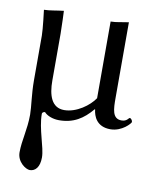

<svg xmlns="http://www.w3.org/2000/svg" viewBox="-78 -499 642 794"><g transform="rotate(10 243.0 -102.5)"><path d="M322 -60H324C327 -32 342 10 400 10C449 10 483 -30 483 -35C483 -42 476 -50 472 -50C466.2 -50 463.2 -34 439 -34C400 -34 399 -75 399 -121V-439C374 -436 348 -429 324 -429V-107C302 -74 250 -35 198 -35C145 -35 129 -85 129 -147V-343C129 -375 126 -439 126 -439C98 -436 67 -429 44 -429C44 -429 54 -350 54 -322V-134C54 -76 63 -25 63 8C63 71 47 118 47 169C47 210 85 234 101 234C124 234 142 215 142 174C142 131 110 61 110 -4C110 -9 116 -13 122 -13C133 0 158 10 184 10C245 10 285 -16 322 -60Z"/></g></svg>

Font: Libertinus Serif Display
Style: Regular
Weight: 400
Designer: Philipp H. Poll
Foundry: Khaled Hosny
Version: Version 6.1